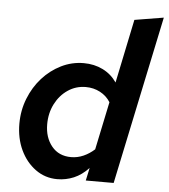

<svg xmlns="http://www.w3.org/2000/svg" viewBox="-53 -785 736 837"><g transform="rotate(5 315.0 -366.0)"><path d="M228 5Q175 5 133 -25.5Q91 -56 67 -107Q43 -158 43 -222Q43 -280 63.5 -332Q84 -384 119.5 -423.5Q155 -463 201.5 -486Q248 -509 300 -509Q346 -509 383.5 -490.5Q421 -472 445 -437L503 -716L630 -737L475 0H353L365 -56Q335 -24 300.5 -9.5Q266 5 228 5ZM164 -230Q164 -172 195 -134Q226 -96 280 -96Q308 -96 334 -107.5Q360 -119 382 -139L426 -349Q409 -376 380.5 -391Q352 -406 318 -406Q275 -406 240 -382.5Q205 -359 184.5 -319Q164 -279 164 -230Z"/></g></svg>

Font: Red Hat Mono SemiBold
Style: Italic
Weight: 600
Italic angle: -12°
Monospace: yes
Designer: Pentagram, MCKL
Foundry: MCKL
Version: Version 1.030